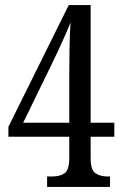

<svg xmlns="http://www.w3.org/2000/svg" viewBox="-20 -734 482 754"><path d="M165 0V-41H186Q215 -41 233.5 -53.5Q252 -66 252 -113V-197H13V-236L250 -714H336V-252H429V-197H336V-113Q336 -66 355 -53.5Q374 -41 402 -41H412V0ZM71 -252H252V-441Q252 -485 253 -542.5Q254 -600 257 -646Q251 -630 238 -600.5Q225 -571 210.5 -539.5Q196 -508 185 -486Z"/></svg>

Font: Noto Serif Bengali ExtraCondensed
Style: Regular
Weight: 400
Width: 2
Designer: Juan Bruce, Universal Thirst, Indian Type Foundry and the Monotype Design Team.
Foundry: Monotype Imaging Inc.
Version: Version 2.003; ttfautohint (v1.8.4.7-5d5b)